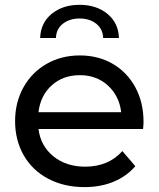

<svg xmlns="http://www.w3.org/2000/svg" viewBox="-20 -763 652 789"><path d="M42 -265.1Q42 -342.3 76.4 -404.1Q110.8 -465.8 171.4 -500.5Q231.9 -535.2 308.1 -535.2Q384.3 -535.2 443.6 -500.5Q502.9 -465.8 536.4 -403.8Q569.8 -341.8 569.8 -262.2Q569.8 -251 567.9 -232.9H138.2Q147 -163.1 199.5 -120.6Q252 -78.1 330.1 -78.1Q425.3 -78.1 482.9 -142.1L536.1 -80.1Q500 -38.1 446.5 -16.1Q393.1 5.9 327.1 5.9Q243.2 5.9 178 -28.6Q112.8 -63 77.4 -125Q42 -187 42 -265.1ZM138.2 -301.8H478Q470.2 -368.7 423.6 -411.4Q377 -454.1 308.1 -454.1Q238.8 -454.1 192.4 -412.1Q146 -370.1 138.2 -301.8ZM145 -606.9Q147 -668.9 192.4 -706.1Q237.8 -743.2 307.1 -743.2Q376 -743.2 421.4 -706.1Q466.8 -668.9 468.8 -606.9H403.8Q402.8 -644 375.5 -665.5Q348.1 -687 307.1 -687Q266.1 -687 238.5 -665.5Q210.9 -644 210 -606.9Z"/></svg>

Font: Montserrat Medium
Style: Regular
Weight: 500
Designer: Julieta Ulanovsky
Foundry: Julieta Ulanovsky
Version: Version 7.200